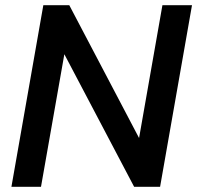

<svg xmlns="http://www.w3.org/2000/svg" viewBox="-20 -720 760 740"><path d="M147 -700H247L516 -188L606 -700H720L597 0H497L228 -511L138 0H24Z"/></svg>

Font: Bai Jamjuree SemiBold
Style: Italic
Weight: 600
Italic angle: -10°
Version: Version 1.000; ttfautohint (v1.6)